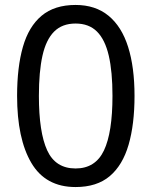

<svg xmlns="http://www.w3.org/2000/svg" viewBox="-20 -745 612 775"><path d="M523 -358Q523 -243 499 -160.5Q475 -78 423 -34Q371 10 285 10Q164 10 106.5 -87.5Q49 -185 49 -358Q49 -474 72.5 -556Q96 -638 148 -681.5Q200 -725 285 -725Q365 -725 418 -681.5Q471 -638 497 -556Q523 -474 523 -358ZM137 -358Q137 -211 170.5 -138Q204 -65 285 -65Q365 -65 399.5 -137.5Q434 -210 434 -358Q434 -456 419 -520.5Q404 -585 371.5 -617.5Q339 -650 285 -650Q231 -650 198.5 -617.5Q166 -585 151.5 -520.5Q137 -456 137 -358Z"/></svg>

Font: Noto Sans Cherokee
Style: Regular
Weight: 400
Designer: Monotype Design Team
Foundry: Monotype Imaging Inc.
Version: Version 2.001